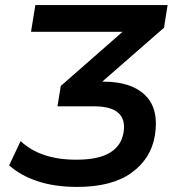

<svg xmlns="http://www.w3.org/2000/svg" viewBox="-20 -725 685 755"><path d="M284 10Q195 10 127.5 -12.5Q60 -35 16 -75L61 -170Q140 -97 279 -97Q368 -97 413 -125Q458 -153 466 -205Q482 -307 349 -307H206L219 -387L462 -600H102L119 -705H639L625 -616L382 -404H386Q497 -404 551.5 -350Q606 -296 589 -192Q574 -101 497 -45.5Q420 10 284 10Z"/></svg>

Font: Mulish
Style: Bold Italic
Weight: 700
Italic angle: -9°
Designer: Vernon Adams
Foundry: Vernon Adams
Version: Version 3.603; ttfautohint (v1.8.3)